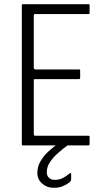

<svg xmlns="http://www.w3.org/2000/svg" viewBox="-20 -693 484 915"><path d="M90 0Q84 0 84 -6V-667Q84 -673 90 -673H401Q405 -673 406 -672Q407 -671 407 -666V-633Q407 -629 406 -627.5Q405 -626 401 -626H147Q143 -626 142 -624Q141 -622 141 -619V-370Q141 -367 143 -364.5Q145 -362 148 -362H356Q360 -362 361 -361Q362 -360 362 -355V-323Q362 -319 361 -317.5Q360 -316 356 -316H147Q143 -316 142 -314.5Q141 -313 141 -309V-55Q141 -51 142 -48.5Q143 -46 148 -46H400Q405 -46 406 -45Q407 -44 407 -39V-8Q407 -3 405.5 -1.5Q404 0 400 0ZM236 202Q204 202 181 182Q158 162 158 131Q158 101 173 75.5Q188 50 210.5 29Q233 8 254 -6Q258 -8 263.5 -10Q269 -12 275 -12H306Q309 -12 310.5 -9Q312 -6 306 -3Q282 14 258 35Q234 56 218.5 79Q203 102 203 127Q203 146 214.5 155.5Q226 165 244 164Q263 164 281 154.5Q299 145 311 134Q314 131 316.5 131.5Q319 132 319 136V161Q319 170 310 177Q298 186 280 194Q262 202 236 202Z"/></svg>

Font: Glory Light
Style: Regular
Weight: 300
Version: Version 1.011